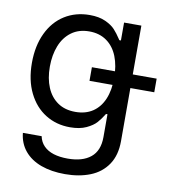

<svg xmlns="http://www.w3.org/2000/svg" viewBox="-83 -609 792 891"><g transform="rotate(10 312.5 -163.5)"><path d="M57.3 55.2H145.7Q151.2 82.2 169.2 100.5Q187.2 118.8 215.8 127.8Q244.5 136.7 282.5 136.7Q352.2 136.7 390.5 105.3Q428.9 73.9 428.9 9.7V-98.1H422L420.6 -96Q406.4 -72.9 390.7 -55.1Q375 -37.3 344.1 -22.8Q313.2 -8.3 267.3 -8.3Q202.7 -8.3 151.8 -40.1Q100.8 -71.8 71.5 -131.4Q42.1 -191 42.1 -272.1Q42.1 -352.6 70.8 -412.8Q99.4 -473.1 150.9 -505.2Q202.3 -537.3 268.6 -537.3Q312.5 -537.3 342.7 -523.5Q372.9 -509.7 388.6 -492.4Q404.4 -475.1 419.2 -452.3Q421.3 -449.2 423.3 -446.1H430.9V-530.4H512.4V14.5Q512.4 80.5 482.7 124.5Q453 168.5 401.1 189.2Q349.1 209.9 282.5 209.9Q218.2 209.9 169.2 192Q120.2 174 91.2 139Q62.2 103.9 57.3 55.2ZM430.2 -269.3Q430.2 -326.7 413 -370.2Q395.7 -413.7 361.7 -437.8Q327.7 -462 279.7 -462Q230.3 -462 196 -436.8Q161.6 -411.6 144.3 -367.9Q127.1 -324.2 127.1 -269.3Q127.1 -213.7 144.7 -171.8Q162.3 -129.8 196.3 -106.4Q230.3 -82.9 279.7 -82.9Q327.7 -82.9 361.4 -105.3Q395 -127.8 412.6 -169.4Q430.2 -211 430.2 -269.3ZM319.8 -300.4H625V-236.2H319.8Z"/></g></svg>

Font: Pretendard Variable
Style: Regular
Weight: 400
Designer: Base glyphs from Inter by Rasmus Andersson; Hangul glyphs from Noto Sans CJK(Source Han Sans) by Jang Soo-young and Kang
Foundry: Kil Hyung-jin
Version: Version 1.100;FEAKit 1.0